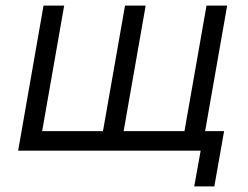

<svg xmlns="http://www.w3.org/2000/svg" viewBox="-20 -540 887 688"><path d="M676 128H748L783 -70H715L794 -520H720L641 -70H423L502 -520H428L349 -70H131L210 -520H136L45 0H699Z"/></svg>

Font: Fixel Display 20240404
Style: Italic
Weight: 400
Italic angle: -10°
Designer: AlfaBravo + MacPaw
Foundry: Kyrylo Tkachov, Marchela Mozhyna, Serhii Makarenko, Maria Weinstein, Zakhar Kryvoshyya
Version: Version 1.211;Glyphs 3.2 (3225)